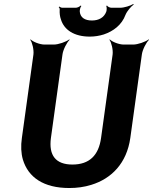

<svg xmlns="http://www.w3.org/2000/svg" viewBox="-20 -935 769 965"><path d="M344 -108C260 -108 224 -154 236 -242L294 -661C297 -685 316 -722 330 -735L328 -737C313 -725 274 -711 250 -711H204C180 -711 145 -725 134 -737L132 -735C142 -722 151 -685 148 -661L90 -242C84 -201 86 -164 95 -133C122 -43 200 10 328 10C367 10 404 5 439 -6C540 -37 617 -114 635 -242L693 -661C696 -685 715 -722 729 -735L727 -737C712 -725 673 -711 649 -711H602C578 -711 543 -725 532 -737L530 -735C540 -722 549 -685 546 -661L488 -242C476 -154 429 -108 344 -108ZM442 -832C406 -832 384 -847 381 -876C380 -884 384 -900 389 -905L385 -907C381 -902 369 -896 361 -896H293C288 -896 281 -900 278 -902L275 -899C278 -897 281 -891 280 -886C279 -869 281 -852 286 -838C302 -784 354 -751 431 -751C456 -751 480 -755 502 -762C549 -778 592 -809 611 -861C619 -880 639 -903 652 -912L650 -915C636 -906 604 -896 584 -896H540C532 -896 520 -902 518 -907L514 -905C517 -900 517 -884 514 -876C503 -847 477 -832 442 -832Z"/></svg>

Font: Asimov
Style: EdgeIt
Weight: 500
Designer: Google
Version: Version 2.000980: 2014